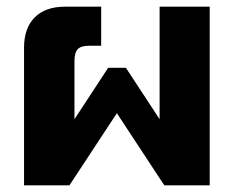

<svg xmlns="http://www.w3.org/2000/svg" viewBox="-20 -555 701 575"><path d="M52 -412Q52 -471 84 -503Q116 -535 175 -535H283V-418H247Q223 -418 213 -408Q203 -398 203 -372V-198L304 -352H357L458 -198V-535H608V0H472L330 -216L188 0H52Z"/></svg>

Font: Prompt SemiBold
Style: Regular
Weight: 600
Designer: Katatrad Team
Foundry: CadsonDemak
Version: Version 1.000